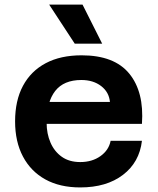

<svg xmlns="http://www.w3.org/2000/svg" viewBox="-20 -808 690 840"><path d="M331 12Q242 12 178.5 -23Q115 -58 80.5 -123Q46 -188 46 -277Q46 -368 80.5 -432.5Q115 -497 180 -531.5Q245 -566 337 -566Q480 -566 545.5 -486Q611 -406 601 -266H156V-362H461Q457 -405 422.5 -431.5Q388 -458 336 -458Q259 -458 221.5 -410Q184 -362 184 -271Q184 -223 201 -184Q218 -145 250.5 -122Q283 -99 331 -99Q383 -99 419.5 -125Q456 -151 464 -192H601Q590 -98 518 -43Q446 12 331 12ZM427 -617H307L195 -788H341Z"/></svg>

Font: Azeret Mono Thin SemiBold
Style: Regular
Weight: 600
Version: Version 1.002